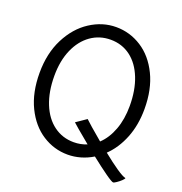

<svg xmlns="http://www.w3.org/2000/svg" viewBox="-140 -847 982 1037"><g transform="rotate(20 351.0 -328.0)"><path d="M348.1 -650.9Q284.7 -650.9 234.6 -615.5Q184.6 -580.1 156.2 -515.1Q127.9 -450.2 127.9 -363.8Q127.9 -272.5 155.5 -204.1Q183.1 -135.7 233.2 -98.9Q283.2 -62 348.1 -62Q388.2 -62 423.3 -76.7Q382.3 -110.4 350.3 -137.5Q318.4 -164.6 318.4 -165.5L377 -205.6Q381.8 -200.2 413.1 -172.9Q444.3 -145.5 481.4 -114.7Q521.5 -152.3 543.9 -212.6Q566.4 -272.9 566.4 -349.1Q566.4 -439.9 539.3 -508.3Q512.2 -576.7 462.9 -613.8Q413.6 -650.9 348.1 -650.9ZM536.1 -70.3Q585 -30.8 623.3 -4.6Q661.6 21.5 677.7 24.4Q677.2 29.8 665.8 40.5Q654.3 51.3 640.9 60.3Q627.4 69.3 623.5 69.3Q614.7 69.3 575.7 41.5Q536.6 13.7 482.9 -28.8Q450.2 -8.8 413.8 1.7Q377.4 12.2 340.3 12.2Q261.7 12.2 194.8 -30.8Q127.9 -73.7 87.6 -156.2Q47.4 -238.8 47.4 -351.6Q47.4 -463.9 90.6 -548.8Q133.8 -633.8 204.1 -679.4Q274.4 -725.1 353 -725.1Q432.1 -725.1 499.3 -682.1Q566.4 -639.2 606.7 -556.6Q647 -474.1 647 -361.3Q647 -269 617.4 -194.6Q587.9 -120.1 536.1 -70.3Z"/></g></svg>

Font: Lesson One Light
Style: Regular
Weight: 300
Designer: But Ko, Victor Gaultney, Annie Olsen, Julie Remington, Don Collingsworth, Eric Hays, Becca Hirsbrunner
Version: Version 1.100